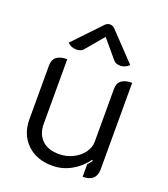

<svg xmlns="http://www.w3.org/2000/svg" viewBox="-137 -839 825 945"><g transform="rotate(20 275.0 -366.5)"><path d="M477 -57Q477 9 406 9V-57Q414 -65 426 -81L422 -86Q391 -43 345 -17Q299 9 246 9Q163 9 113 -40Q63 -89 63 -168V-450Q63 -509 137 -509V-170Q137 -118 168 -87Q199 -56 258 -56Q296 -56 329.5 -72.5Q363 -89 383 -116Q403 -143 403 -174V-450Q403 -480 421.5 -494.5Q440 -509 477 -509ZM161 -569Q148 -569 136 -574Q124 -579 116 -588L252 -731Q263 -742 277 -742Q291 -742 302 -731L438 -588Q430 -579 417.5 -573.5Q405 -568 393 -568Q368 -568 356 -583L277 -677L198 -583Q186 -569 161 -569Z"/></g></svg>

Font: K2D Light
Style: Regular
Weight: 300
Designer: Katatrad Aksorn Co.,Ltd.
Foundry: Cadson Demak Co.,Ltd.
Version: Version 1.000; ttfautohint (v1.6)